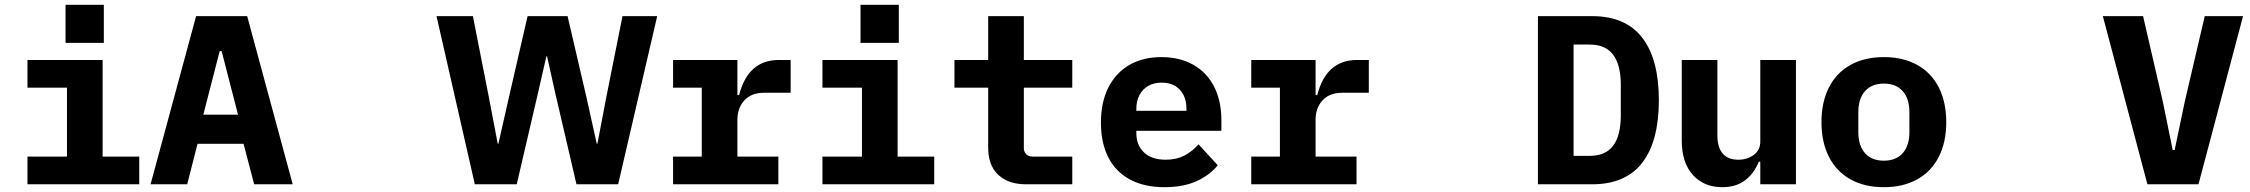

<svg xmlns="http://www.w3.org/2000/svg" viewBox="-20 -765 9340 797"><path d="M94 -115H258V-401H94V-516H406V-115H558V0H94ZM411 -745V-587H252V-745Z M1035 0 991 -168H800L757 0H605L794 -698H1006L1195 0ZM900 -553H892L824 -289H968Z M1792 -698H1943L2009 -363L2046 -169H2049L2093 -363L2170 -698H2336L2414 -363L2457 -169H2460L2497 -363L2564 -698H2708L2546 0H2373L2285 -378L2251 -531H2248L2213 -378L2125 0H1951Z M2774 -115H2893V-401H2774V-516H3041V-370H3048Q3085 -516 3213 -516H3262V-380H3152Q3099 -380 3070 -348.5Q3041 -317 3041 -268V-115H3211V0H2774Z M3394 -115H3558V-401H3394V-516H3706V-115H3858V0H3394ZM3711 -745V-587H3552V-745Z M4230 -149Q4230 -140 4234.5 -132Q4239 -124 4247 -119.5Q4255 -115 4264 -115H4431V0H4240Q4188 0 4152.5 -19Q4117 -38 4099.5 -71.5Q4082 -105 4082 -149V-401H3942V-516H4082V-698H4230V-516H4431V-401H4230Z M4550 -256Q4550 -340 4580.5 -401Q4611 -462 4667.5 -495Q4724 -528 4801 -528Q4877 -528 4933.5 -496Q4990 -464 5020 -405Q5050 -346 5050 -266V-222H4697V-213Q4697 -162 4729 -132Q4761 -102 4819 -102Q4863 -102 4896 -119Q4929 -136 4955 -166L5035 -79Q5002 -38 4947 -13Q4892 12 4814 12Q4729 12 4669.5 -20.5Q4610 -53 4580 -113Q4550 -173 4550 -256ZM4697 -313V-305H4905V-313Q4905 -363 4877.5 -392.5Q4850 -422 4802 -422Q4770 -422 4746.5 -408.5Q4723 -395 4710 -370.5Q4697 -346 4697 -313Z M5174 -115H5293V-401H5174V-516H5441V-370H5448Q5485 -516 5613 -516H5662V-380H5552Q5499 -380 5470 -348.5Q5441 -317 5441 -268V-115H5611V0H5174Z M6364 -698H6589Q6728 -698 6797 -608.5Q6866 -519 6866 -349Q6866 -179 6797 -89.5Q6728 0 6589 0H6364ZM6579 -118Q6645 -118 6676.5 -160.5Q6708 -203 6708 -286V-413Q6708 -495 6676.5 -537.5Q6645 -580 6579 -580H6512V-118Z M7287 -94H7281Q7262 -46 7224.5 -17Q7187 12 7129 12Q7053 12 7007 -39Q6961 -90 6961 -182V-516H7109V-202Q7109 -153 7131 -127.5Q7153 -102 7196 -102Q7233 -102 7260 -122Q7287 -142 7287 -177V-516H7435V0H7287Z M7541 -258Q7541 -341 7572 -402Q7603 -463 7661.5 -495.5Q7720 -528 7800 -528Q7880 -528 7938.5 -495.5Q7997 -463 8028 -402Q8059 -341 8059 -258Q8059 -175 8028 -114Q7997 -53 7938.5 -20.5Q7880 12 7800 12Q7720 12 7661.5 -20.5Q7603 -53 7572 -114Q7541 -175 7541 -258ZM7906 -217V-299Q7906 -356 7878 -387Q7850 -418 7800 -418Q7750 -418 7722 -387Q7694 -356 7694 -299V-217Q7694 -160 7722 -129Q7750 -98 7800 -98Q7850 -98 7878 -129Q7906 -160 7906 -217Z M8894 0 8709 -698H8876L8958 -343L8999 -142H9007L9049 -343L9132 -698H9291L9106 0Z"/></svg>

Font: iA Writer Duo V
Style: Regular
Weight: 400
Designer: Mike Abbink, Paul van der Laan, Pieter van Rosmalen, Oliver Reichenstein
Foundry: Information Architects Inc.
Version: Version 2.000